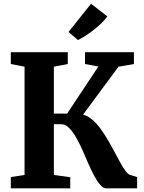

<svg xmlns="http://www.w3.org/2000/svg" viewBox="-20 -1028 786 1048"><path d="M39 0V-61.5L114 -73V-664L39 -678.5V-743H350V-678.5L274 -664V-408H346.5L517 -665L444 -678.5V-743H711V-678.5L627 -664L433.5 -402.5Q461 -394.5 484.5 -374Q508 -353.5 528.2 -326Q548.5 -298.5 566.5 -267.5Q586.5 -234 604 -200.8Q621.5 -167.5 636.8 -140Q652 -112.5 665.5 -94.5Q679 -76.5 691 -73L728.5 -61.5V0H560Q543.5 0 527.2 -18.5Q511 -37 494.8 -67.5Q478.5 -98 462.2 -134.8Q446 -171.5 430.5 -208Q414 -245.5 395.2 -278Q376.5 -310.5 356.5 -330.2Q336.5 -350 314.5 -350H274V-73L363.5 -60.5V0ZM405.5 -809.5 354 -853.5 477 -1007.5 566 -938.5Q551 -918 531.2 -899.2Q511.5 -880.5 489.8 -863.5Q468 -846.5 446.8 -833Q425.5 -819.5 406 -809.5Z"/></svg>

Font: Merriweather 24pt ExtraBold
Style: Regular
Weight: 800
Version: Version 2.100